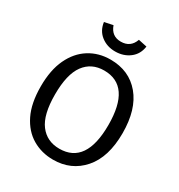

<svg xmlns="http://www.w3.org/2000/svg" viewBox="-207 -1034 1107 1185"><g transform="rotate(30 346.0 -441.0)"><path d="M346 12Q264 12 198 -27Q132 -66 93.5 -144.5Q55 -223 55 -343Q55 -459 92.5 -538.5Q130 -618 196 -659.5Q262 -701 346 -701Q480 -701 558.5 -607Q637 -513 637 -344Q637 -173 556 -80.5Q475 12 346 12ZM346 -66Q536 -66 536 -344Q536 -623 346 -623Q256 -623 206 -555Q156 -487 156 -343Q156 -199 206.5 -132.5Q257 -66 346 -66ZM344 -758Q286 -758 244 -790.5Q202 -823 194 -881L255 -894Q278 -828 344 -828Q413 -828 436 -894L497 -881Q489 -823 446 -790.5Q403 -758 344 -758Z"/></g></svg>

Font: Trujillo
Style: Regular
Weight: 400
Designer: Fira Sans original fonts by bBox Type GmbH, Carrois Corporate GbR, & Edenspiekermann AG / Changes by Cristiano Sobral
Foundry: Fira Sans original fonts by bBox Type GmbH, Carrois Corporate GbR, & Edenspiekermann AG / Changes by Cristiano Sobral
Version: Version 4.301;October 17, 2021;FontCreator 14.0.0.2814 64-bi